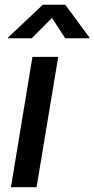

<svg xmlns="http://www.w3.org/2000/svg" viewBox="-20 -777 391 797"><path d="M25.4 0 114.7 -541H221.7L131.8 0ZM111.8 -618.2H12.7L13.7 -621.6L157.7 -757.3H251L351.1 -621.6L350.1 -618.2H250.5L195.8 -702.6Z"/></svg>

Font: Inter 17pt Medium
Style: Italic
Weight: 500
Italic angle: -9.3988°
Version: Version 4.001;git-66647c0bb